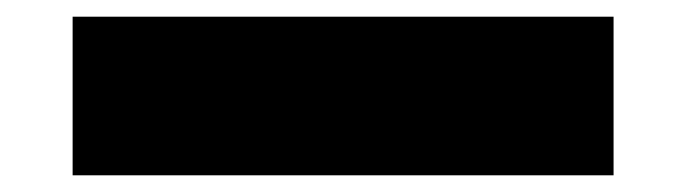

<svg xmlns="http://www.w3.org/2000/svg" viewBox="-20 22 812 230"><path d="M67 232H715V42H67Z"/></svg>

Font: Poppins STUK1
Style: Regular
Weight: 400
Designer: Jonny Pinhorn (original), Sammy Jo Hughes (modified version)
Foundry: Type Mafia
Version: Version 1.002;hotconv 1.0.109;makeotfexe 2.5.65596